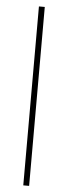

<svg xmlns="http://www.w3.org/2000/svg" viewBox="-57 -797 309 883"><g transform="rotate(5 97.0 -355.0)"><path d="M86 -768H113V58H86Z"/></g></svg>

Font: FreesentationVF
Style: Regular
Weight: 400
Designer: glyphs from Roboto by Christian Robertson / Hangul glyphs from Noto Sans CJK(Source Han Sans) by Jang Soo-young and Kang
Foundry: PT&
Version: Version 2.001;Glyphs 3.3.1 (3343)